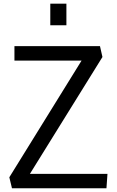

<svg xmlns="http://www.w3.org/2000/svg" viewBox="-20 -1005 624 1025"><path d="M29.8 -58.6 415.5 -681.6H57.1V-758.8H513.7L526.9 -700.7L139.6 -76.7H553.7L548.3 0H43.9ZM248.5 -985.4H334.5V-870.1H248.5Z"/></svg>

Font: Duru Sans
Style: Regular
Weight: 400
Designer: Onur Yazõcõgil
Foundry: Onur Yazõcõgil
Version: Version 1.002